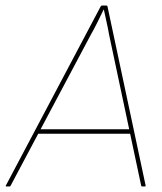

<svg xmlns="http://www.w3.org/2000/svg" viewBox="-38 -675 586 695"><path d="M-15 0Q-16 0 -17 -1Q-18 -2 -17 -3L326 -651Q328 -655 331 -655H347Q350 -655 351 -652L489 -4Q490 -1 488.5 -0.5Q487 0 485 0H477Q474 0 473 -3L357 -549Q353 -572 348 -594Q343 -616 338 -640H337Q326 -617 314 -593Q302 -569 289 -546L0 -2Q-1 -1 -1.5 -0.5Q-2 0 -4 0ZM93 -191 102 -207H433L436 -191Z"/></svg>

Font: Sofia Sans Hairline
Style: Italic
Weight: 1
Italic angle: -9°
Designer: Botio Nikoltchev, Ani Petrova
Foundry: lettersoup
Version: Version 4.102